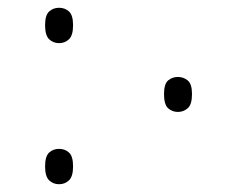

<svg xmlns="http://www.w3.org/2000/svg" viewBox="-20 -466 610 494"><path d="M132 -355Q117 -355 106.5 -365Q96 -375 96 -401Q96 -427 106.5 -436.5Q117 -446 132 -446Q147 -446 157.5 -436.5Q168 -427 168 -401Q168 -375 157.5 -365Q147 -355 132 -355ZM438 -178Q423 -178 412.5 -187.5Q402 -197 402 -224Q402 -250 412.5 -259Q423 -268 438 -268Q452 -268 463 -259Q474 -250 474 -224Q474 -197 463 -187.5Q452 -178 438 -178ZM132 8Q117 8 106.5 -2Q96 -12 96 -38Q96 -64 106.5 -73.5Q117 -83 132 -83Q147 -83 157.5 -73.5Q168 -64 168 -38Q168 -12 157.5 -2Q147 8 132 8Z"/></svg>

Font: Noto Serif ExtraLight
Style: Regular
Weight: 200
Designer: Monotype Design Team
Foundry: Monotype Imaging Inc.
Version: Version 2.015; ttfautohint (v1.8.4.7-5d5b)